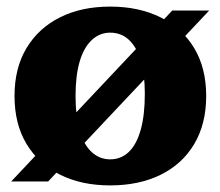

<svg xmlns="http://www.w3.org/2000/svg" viewBox="-20 -550 668 582"><path d="M314 12Q227 12 162 -20.5Q97 -53 60.5 -113.5Q24 -174 24 -259Q24 -344 60.5 -404.5Q97 -465 162 -497.5Q227 -530 314 -530Q401 -530 466.5 -497.5Q532 -465 568.5 -404.5Q605 -344 605 -259Q605 -174 568.5 -113Q532 -52 466.5 -20Q401 12 314 12ZM314 -67Q347 -67 370.5 -89.5Q394 -112 406.5 -156.5Q419 -201 419 -266Q419 -325 406.5 -366.5Q394 -408 370.5 -429.5Q347 -451 314 -451Q282 -451 258 -428.5Q234 -406 221.5 -363.5Q209 -321 209 -259Q209 -197 221.5 -154Q234 -111 258 -89Q282 -67 314 -67ZM14 0 502 -518H614L126 0Z"/></svg>

Font: Montagu Slab 144pt
Style: Bold
Weight: 700
Designer: Florian Karsten
Foundry: Florian Karsten
Version: Version 1.000